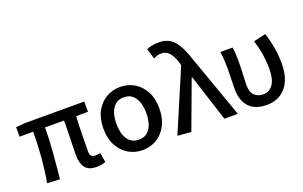

<svg xmlns="http://www.w3.org/2000/svg" viewBox="-94 -1224 2602 1651"><g transform="rotate(-20 1207.0 -398.0)"><path d="M558 14Q485 14 454.5 -27Q424 -68 424 -140Q424 -159 425 -194.5Q426 -230 427 -275Q428 -320 429 -367.5Q430 -415 430 -457H256Q256 -347 246 -227Q236 -107 225 6L109 0Q129 -115 138.5 -233.5Q148 -352 148 -457H23V-544L103 -551H649V-457H541Q538 -414 536.5 -364.5Q535 -315 534.5 -268.5Q534 -222 533.5 -186.5Q533 -151 533 -134Q533 -105 546 -93.5Q559 -82 584 -82Q592 -82 602.5 -83.5Q613 -85 627 -87L642 0Q627 5 606 9.5Q585 14 558 14Z M980 14Q911 14 852.5 -20Q794 -54 759 -119Q724 -184 724 -275Q724 -367 759 -431.5Q794 -496 852.5 -530Q911 -564 980 -564Q1050 -564 1108 -530Q1166 -496 1201 -431.5Q1236 -367 1236 -275Q1236 -184 1201 -119Q1166 -54 1108 -20Q1050 14 980 14ZM980 -82Q1047 -82 1082 -134.5Q1117 -187 1117 -275Q1117 -363 1082 -416Q1047 -469 980 -469Q913 -469 878 -416Q843 -363 843 -275Q843 -187 878 -134.5Q913 -82 980 -82Z M1425 10 1301 0 1539 -559 1534 -580Q1515 -645 1485.5 -679Q1456 -713 1413 -713Q1389 -713 1372.5 -707.5Q1356 -702 1340 -694L1312 -789Q1335 -799 1360.5 -804.5Q1386 -810 1426 -810Q1512 -810 1562.5 -752Q1613 -694 1650 -575L1854 0H1731L1593 -429H1588Z M2117 14Q2011 14 1956 -44.5Q1901 -103 1901 -210Q1901 -256 1903 -302Q1905 -348 1905 -394Q1905 -426 1903 -466.5Q1901 -507 1894 -551H2006Q2012 -522 2013.5 -489.5Q2015 -457 2015 -419Q2015 -391 2013.5 -353.5Q2012 -316 2010 -276.5Q2008 -237 2008 -202Q2008 -138 2041 -110Q2074 -82 2118 -82Q2173 -82 2207 -128.5Q2241 -175 2241 -275Q2241 -334 2232 -398Q2223 -462 2198 -538L2310 -564Q2333 -494 2345 -422.5Q2357 -351 2357 -279Q2357 -139 2292 -62.5Q2227 14 2117 14Z"/></g></svg>

Font: Source Han Sans TC Medium
Style: Regular
Weight: 500
Designer: Ryoko NISHIZUKA Ë•øÂ°öÊ∂ºÂ≠ê (kana, bopomofo & ideographs); Paul D. Hunt (Latin, Greek & Cyrillic); Sandoll Communicatio
Foundry: Adobe
Version: Version 2.004;hotconv 1.0.118;makeotfexe 2.5.65603